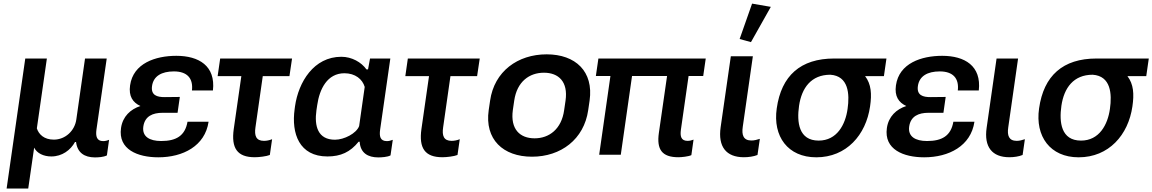

<svg xmlns="http://www.w3.org/2000/svg" viewBox="-20 -867 6458 1076"><path d="M17.1 189.5H138.2L171.4 -39.6C187 -7.8 224.6 9.8 267.6 9.8C328.1 9.8 375.5 -25.9 400.4 -71.3H406.2C413.6 -10.3 454.1 14.6 510.7 15.1C531.2 15.1 559.1 13.7 579.1 3.9L591.3 -83.5C580.1 -78.6 568.4 -76.2 558.1 -76.2C521.5 -76.2 515.6 -104 520.5 -140.6L578.1 -539.1H456.5L407.7 -197.3C398.9 -134.3 346.2 -84.5 281.7 -84.5C226.1 -84.5 197.3 -114.7 186.5 -147.5L242.7 -539.1H121.6Z M867.2 14.6C1005.4 14.6 1128.9 -48.8 1148.9 -184.6H1030.8C1017.1 -105.5 966.8 -76.7 883.3 -76.7C817.9 -76.7 775.4 -101.6 783.2 -157.7C791.5 -216.3 836.4 -234.9 891.1 -234.9H975.1L987.8 -323.7L903.8 -322.8C860.4 -322.3 824.7 -333 832 -384.8C839.8 -440.9 886.2 -466.8 954.6 -466.8C1028.8 -466.8 1063.5 -428.2 1055.7 -359.9H1173.3C1189 -498 1094.2 -554.2 968.3 -554.2C851.6 -554.2 726.6 -512.7 709 -388.7C700.2 -327.6 724.1 -292.5 767.1 -272.9C711.4 -254.9 667.5 -214.4 658.2 -149.4C641.1 -29.3 751.5 14.6 867.2 14.6Z M1199.7 -440.4H1332.5L1290 -144C1274.9 -36.6 1309.6 14.2 1407.7 14.2C1431.2 14.2 1473.6 9.3 1492.2 1.5L1504.9 -86.9C1490.7 -81.1 1474.6 -77.6 1459.5 -77.6C1414.6 -77.6 1404.8 -106.9 1411.6 -153.3L1452.6 -440.4H1602.1L1616.7 -539.1H1213.9Z M1814.9 9.8C1889.6 9.8 1942.9 -14.6 1989.7 -72.8H1995.6C1999.5 -8.8 2043 15.1 2099.6 15.1C2117.2 15.1 2151.9 13.2 2168.5 3.9L2181.2 -83.5C2169.9 -79.1 2159.2 -76.2 2148.4 -76.2C2110.4 -76.2 2105 -103 2110.4 -141.1L2167.5 -539.1H2053.7L2042.5 -478H2033.7C2004.9 -518.6 1951.2 -548.8 1893.1 -548.8C1738.3 -548.8 1652.8 -407.2 1633.3 -271.5L1631.3 -256.3C1611.8 -117.7 1657.7 9.8 1814.9 9.8ZM1857.4 -84C1761.2 -84 1740.7 -160.2 1753.4 -249L1757.8 -278.3C1770.5 -367.7 1814 -456.5 1910.2 -456.5C1970.7 -456.5 2011.2 -423.3 2023.9 -379.9L1992.7 -160.6C1977.5 -119.1 1908.2 -84 1857.4 -84Z M2251.5 -440.4H2384.3L2341.8 -144C2326.7 -36.6 2361.3 14.2 2459.5 14.2C2482.9 14.2 2525.4 9.3 2543.9 1.5L2556.6 -86.9C2542.5 -81.1 2526.4 -77.6 2511.2 -77.6C2466.3 -77.6 2456.5 -106.9 2463.4 -153.3L2504.4 -440.4H2653.8L2668.5 -539.1H2265.6Z M2961.4 11.2C3123 11.2 3252.9 -85.9 3276.4 -250L3284.2 -303.2C3307.6 -466.8 3205.1 -562.5 3043.5 -562.5C2881.3 -562.5 2750 -466.8 2726.6 -303.2L2718.8 -250C2695.3 -85.9 2799.3 11.2 2961.4 11.2ZM2976.1 -91.8C2894 -91.8 2839.4 -142.6 2854 -250L2861.8 -303.2C2877.4 -410.2 2946.8 -459.5 3028.3 -459.5C3109.9 -459.5 3164.6 -409.7 3149.4 -303.2L3141.6 -250C3127 -143.1 3057.1 -91.8 2976.1 -91.8Z M3319.3 -440.9H3400.9L3337.9 0H3459L3522 -440.9H3718.3L3672.4 -122.1C3659.2 -29.3 3689.5 14.2 3781.7 14.2C3799.8 14.2 3838.4 10.3 3854.5 2.4L3866.7 -84.5C3856 -80.1 3844.2 -77.6 3833.5 -77.6C3795.9 -77.6 3791 -104.5 3795.9 -140.1L3838.9 -440.9H3920.9L3935.1 -539.1H3333.5Z M4148.9 14.2C4173.8 14.2 4203.6 10.3 4225.1 1.5L4238.3 -88.9C4222.7 -84 4207.5 -79.6 4191.4 -79.6C4146 -79.6 4135.7 -109.9 4142.6 -156.7L4199.2 -551.8H4075.7L4018.6 -154.3C4002.9 -44.4 4049.8 14.2 4148.9 14.2ZM4188.5 -630.9 4299.8 -828.6 4194.8 -846.7 4125 -648.4Z M4554.7 14.6C4723.6 14.6 4833 -110.8 4856 -270.5C4866.2 -340.3 4862.8 -395 4828.1 -440.4H4933.6L4947.8 -539.1H4654.8C4466.3 -539.1 4358.9 -442.9 4333 -259.8C4310.1 -103 4395 14.6 4554.7 14.6ZM4567.9 -79.1C4456.1 -79.1 4444.8 -182.1 4458 -273.9C4472.7 -375 4526.4 -448.2 4633.3 -448.2C4735.4 -441.4 4742.2 -340.8 4730 -256.8C4717.8 -168.5 4670.4 -79.1 4567.9 -79.1Z M5159.2 14.6C5297.4 14.6 5420.9 -48.8 5440.9 -184.6H5322.8C5309.1 -105.5 5258.8 -76.7 5175.3 -76.7C5109.9 -76.7 5067.4 -101.6 5075.2 -157.7C5083.5 -216.3 5128.4 -234.9 5183.1 -234.9H5267.1L5279.8 -323.7L5195.8 -322.8C5152.3 -322.3 5116.7 -333 5124 -384.8C5131.8 -440.9 5178.2 -466.8 5246.6 -466.8C5320.8 -466.8 5355.5 -428.2 5347.7 -359.9H5465.3C5481 -498 5386.2 -554.2 5260.3 -554.2C5143.6 -554.2 5018.6 -512.7 5001 -388.7C4992.2 -327.6 5016.1 -292.5 5059.1 -272.9C5003.4 -254.9 4959.5 -214.4 4950.2 -149.4C4933.1 -29.3 5043.5 14.6 5159.2 14.6Z M5636.7 14.2C5661.1 14.2 5689.9 10.3 5710.9 1.5L5723.6 -86.9C5708.5 -82 5693.8 -77.6 5678.2 -77.6C5633.8 -77.6 5623.5 -107.4 5630.4 -153.3L5685.5 -539.1H5564.9L5509.3 -150.9C5493.7 -43.5 5540 14.2 5636.7 14.2Z M6024.9 14.6C6193.8 14.6 6303.2 -110.8 6326.2 -270.5C6336.4 -340.3 6333 -395 6298.3 -440.4H6403.8L6418 -539.1H6125C5936.5 -539.1 5829.1 -442.9 5803.2 -259.8C5780.3 -103 5865.2 14.6 6024.9 14.6ZM6038.1 -79.1C5926.3 -79.1 5915 -182.1 5928.2 -273.9C5942.9 -375 5996.6 -448.2 6103.5 -448.2C6205.6 -441.4 6212.4 -340.8 6200.2 -256.8C6188 -168.5 6140.6 -79.1 6038.1 -79.1Z"/></svg>

Font: Winston SemiBold
Style: Italic
Weight: 600
Italic angle: -8.13011°
Designer: Vernon Adams, Kim Jin-seong, David Berlow, Cristiano Sobral
Foundry: The Winston Project Authors
Version: Version 3.004